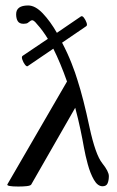

<svg xmlns="http://www.w3.org/2000/svg" viewBox="-20 -670 429 702"><path d="M47 12Q3 12 7 4L225 -372Q201 -440 175 -492L81 -428Q77 -426 71 -434Q65 -442 61.5 -452.5Q58 -463 63 -466L155 -528Q136 -559 116 -581Q108 -591 104 -593.5Q100 -596 98 -596Q93 -596 85 -589Q81 -585 76 -584Q71 -583 66 -583Q51 -583 45 -592.5Q39 -602 39 -618Q39 -650 83 -650Q109 -650 136.5 -621Q164 -592 188 -550L276 -610Q281 -613 287 -605Q293 -597 296.5 -587Q300 -577 295 -574L207 -514Q227 -476 241.5 -439Q256 -402 263 -378Q274 -344 285 -301Q296 -258 307 -206Q329 -104 354 -73Q378 -43 378 -26Q378 -11 373.5 0Q369 11 355 11Q337 11 323.5 -12.5Q310 -36 301 -69Q292 -102 287 -130Q282 -159 274 -197Q266 -235 255 -276L94 5Q91 9 78 10.5Q65 12 47 12Z"/></svg>

Font: Junicode Two Beta Condensed
Style: Regular
Weight: 400
Width: 3
Designer: Peter S. Baker
Foundry: Briery Creek Software
Version: Version 1.053; ttfautohint (v1.8.4)